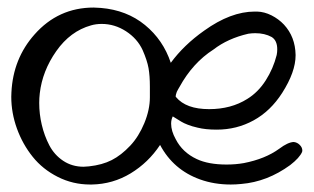

<svg xmlns="http://www.w3.org/2000/svg" viewBox="-20 -492 843 516"><path d="M226.6 3.9Q226.6 3.9 222.2 3.9Q175.8 3.9 135.3 -16.6Q94.7 -37.1 67.9 -70.6Q41 -104 25.6 -146.2Q10.3 -188.5 10.3 -231.9Q10.3 -233.9 10.5 -237.8Q10.7 -241.7 10.7 -243.7Q15.1 -334.5 72.8 -399.4Q136.7 -471.7 231.9 -471.7Q238.3 -471.7 251 -470.7Q320.8 -464.8 369.6 -424.8Q418.5 -384.8 439 -323.2Q474.1 -371.1 528.8 -409.7Q600.1 -460.9 664.6 -460.9H670.9Q690.4 -460.4 709.7 -450.7Q729 -440.9 743.2 -425.8Q773.4 -393.1 774.4 -344.7V-343.3Q774.4 -298.8 738.3 -242.2Q707 -193.4 661.6 -168.5Q616.2 -143.6 562.5 -143.6Q532.2 -143.6 511.2 -148.9Q496.1 -152.3 484.9 -156.7Q473.6 -161.1 467.3 -165Q460.9 -168.9 444.3 -179.2Q439.9 -170.4 439.9 -159.7Q439.9 -140.1 452.1 -118.2Q470.2 -82.5 508.8 -64.5Q540 -49.8 588.9 -49.8Q613.3 -49.8 635.3 -53.7Q692.9 -64.9 730.5 -92.3Q753.9 -109.9 769.5 -110.4Q778.8 -109.4 785.6 -102.5Q792.5 -95.7 792.5 -87.4Q792.5 -86.9 792.2 -85.7Q792 -84.5 792 -84Q785.2 -67.9 759.8 -48.3Q698.2 -3.4 628.4 2.4Q613.8 3.9 600.1 3.9Q555.7 3.9 517.6 -9.8Q445.8 -35.6 410.2 -102.5Q378.9 -55.2 331.1 -26.1Q283.2 2.9 226.6 3.9ZM647.5 -401.4Q592.3 -388.7 553.7 -358.9Q498 -323.2 462.4 -258.3Q461.9 -257.3 458.7 -252Q455.6 -246.6 455.1 -245.1Q454.6 -243.7 452.9 -238Q451.2 -232.4 453.1 -231Q480 -198.7 542 -198.7Q601.1 -198.7 644.5 -226.1Q673.8 -244.1 694.1 -275.9Q714.4 -307.6 723.6 -344.2Q725.1 -351.6 725.1 -359.4Q725.1 -383.3 710 -392.6Q691.4 -402.8 666 -402.8Q657.2 -402.8 647.5 -401.4ZM86.9 -241.2Q85.4 -228.5 85.4 -215.3Q85.4 -185.5 92.3 -156.5Q99.1 -127.4 112.5 -101.6Q126 -75.7 149.9 -59.8Q173.8 -43.9 204.6 -43.9Q209.5 -43.9 219.2 -44.9Q254.9 -48.8 280.3 -61.8Q305.7 -74.7 330.1 -100.6Q353 -125 367.9 -161.1Q382.8 -197.3 382.8 -230.5V-259.3Q382.8 -288.1 379.2 -308.8Q375.5 -329.6 363.3 -357.4Q349.1 -388.2 318.6 -408Q288.1 -427.7 253.4 -427.7Q237.8 -427.7 224.6 -423.8Q168.9 -408.2 131.3 -354.7Q93.8 -301.3 86.9 -241.2Z"/></svg>

Font: Avessa
Style: Medium
Weight: 500
Designer: Arman Khorramak
Foundry: Arman Khorramak
Version: Version 1.000; ttfautohint (v1.8.1)